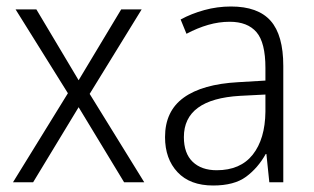

<svg xmlns="http://www.w3.org/2000/svg" viewBox="-20 -561 968 591"><path d="M189 -274 28 -532H92L222 -314L353 -532H416L256 -272L424 0H362L222 -231L82 0H20Z M691 -541Q774 -541 813 -497Q852 -453 852 -358V0H809L800 -87H798Q774 -44 737.5 -17Q701 10 636 10Q565 10 526.5 -31Q488 -72 488 -139Q488 -219 545.5 -260.5Q603 -302 713 -308L797 -313V-352Q797 -430 769.5 -462Q742 -494 687 -494Q654 -494 621 -484.5Q588 -475 554 -457L536 -501Q569 -519 609 -530Q649 -541 691 -541ZM719 -266Q546 -256 546 -139Q546 -89 573 -63Q600 -37 647 -37Q720 -37 758 -85Q796 -133 797 -217V-270Z"/></svg>

Font: Noto Sans Arabic SemCond Light
Style: Regular
Weight: 300
Width: 4
Designer: Monotype Design Team, Nadine Chahine, Nizar Qandah and Khaled Hosny
Foundry: Monotype Imaging Inc.
Version: Version 2.012; ttfautohint (v1.8.4.7-5d5b)